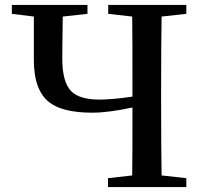

<svg xmlns="http://www.w3.org/2000/svg" viewBox="-20 -757 821 777"><path d="M734 0V-36L634 -47C633 -113 632 -212 632 -343V-394C632 -527 633 -625 634 -690L734 -701V-737H418V-701L515 -690C516 -625 516 -526 516 -394V-366C462 -358 417 -354 382 -354C327 -354 289 -366 267 -389C244 -414 232 -457 232 -520C232 -557 233 -614 234 -690L334 -701V-737H28V-701L117 -690V-515C117 -432 138 -374 181 -342C216 -315 274 -301 354 -301C397 -301 451 -308 516 -322C516 -199 516 -107 515 -47L417 -36V0Z"/></svg>

Font: AllPunType SemiBold
Style: Regular
Weight: 600
Version: 1.0